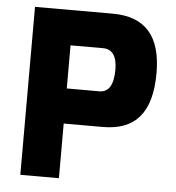

<svg xmlns="http://www.w3.org/2000/svg" viewBox="-50 -717 699 763"><g transform="rotate(5 300.0 -335.0)"><path d="M369 -670H59V0H213V-218H369C499 -218 563 -292 563 -450C563 -597 499 -670 369 -670ZM213 -358V-530H343C379 -530 399 -503 399 -450C399 -386 379 -358 343 -358Z"/></g></svg>

Font: LT Wave Mono Black
Style: Regular
Weight: 900
Designer: Daniel Lyons
Version: Version 2.5 (Glyphs App)